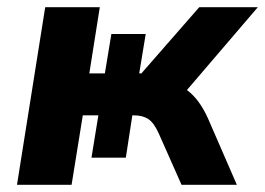

<svg xmlns="http://www.w3.org/2000/svg" viewBox="-20 -511 733 531"><path d="M27 0 105 -491H256L227 -308H270L288 -417H383L365 -308H371L531 -491H693L497 -262Q531 -237 555 -184L635 0H482L419 -142Q406 -171 390.5 -181.5Q375 -192 350 -192H346L328 -75H233L252 -192H209L178 0Z"/></svg>

Font: Nunito Sans ExtraBold
Style: Italic
Weight: 800
Italic angle: -9°
Designer: Vernon Adams
Foundry: Vernon Adams
Version: Version 3.006; ttfautohint (v1.8.3)